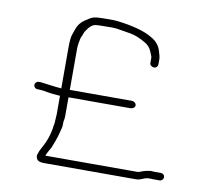

<svg xmlns="http://www.w3.org/2000/svg" viewBox="-71 -699 827 765"><g transform="rotate(10 342.5 -316.5)"><path d="M168.5 -179C168.5 -175 167.8 -170.7 166.5 -166C162.8 -132.7 152.2 -100.9 134.8 -70.6C129.6 -61.7 125.4 -51.8 122 -41C120.3 -35.7 121.4 -29.5 125.1 -22.5C128.8 -15.5 138.6 -12 154.5 -12H527C534.3 -12 543.1 -14.2 553.2 -18.7C563.3 -23.1 572.4 -25 580.5 -24.5C585.5 -24.2 590.3 -24 595 -24H620C624 -24 627.5 -25.5 630.5 -28.5C633.5 -31.5 635 -35.2 635 -39.5C635 -43.8 633.5 -47.3 630.5 -50C627.5 -52.7 624 -54 620 -54H595C590.3 -54 585 -54.3 579 -55C564.5 -53.5 551.2 -50.2 539 -45C534.3 -43 530.3 -42 527 -42H154.5C156.2 -47.1 159.4 -53.8 164 -62C167 -67.3 170.2 -73 173.5 -79C182 -100.3 189.6 -120.5 194.4 -139.5C196.5 -147.8 198.3 -155.2 200 -161.5C201.7 -167.8 202.3 -173.5 201.9 -178.5C201.5 -183.5 201.9 -188.7 203.1 -194C204.4 -199.3 205 -205.3 205 -212V-287H455C460 -287 464.4 -288.3 468.1 -291C471.9 -293.7 473.8 -297.2 473.8 -301.5C473.8 -305.8 471.9 -309.5 468.1 -312.5C464.4 -315.5 460 -317 455 -317H205V-483C205 -491.3 205.8 -499.8 207.5 -508.5C208.3 -512.8 209.2 -517.3 210 -522C210.8 -526.7 212.3 -531 214.4 -535C216.5 -539 218.3 -543.7 220 -549C221.7 -554.3 226.4 -561.9 234.3 -571.6C242.2 -581.4 250.8 -587.2 260 -589C266.7 -590.3 289.6 -591 328.8 -591C338.8 -591 350.4 -589.7 363.8 -587C370.4 -585.7 383.4 -583.5 402.6 -580.6C421.8 -577.6 443.5 -568.9 467.8 -554.3C479.6 -547.2 488.3 -537.1 493.8 -524L499.4 -510.5C501.5 -505.5 502.5 -502 502.5 -500V-478C502.5 -474 504.4 -470.5 508.1 -467.5C511.9 -464.5 516 -463 520 -463C524 -463 527.5 -464.5 530.5 -467.5C533.5 -470.5 535 -474 535 -478V-500C535 -504.7 534 -510.3 532 -517C530 -523.7 528.3 -529.3 527 -534C520.5 -553.6 507.7 -568.9 487.5 -580C458.4 -598.3 412 -611.4 348.1 -619.5C340.2 -620.5 332.5 -621 325 -621H287.4C269.8 -621 256.3 -619.7 246.9 -617C239.8 -615 228.9 -608.8 214.1 -598.4C199.4 -588 189.5 -575 184.4 -559.5C182.3 -553.2 179.7 -545.2 176 -535.5C172.3 -525.8 170.5 -508.3 170.5 -483V-317C161.8 -317.7 154.5 -318.3 148.5 -319L85.5 -327H77.5C73.5 -327 70 -325.5 67 -322.5C64 -319.5 62.5 -316 62.5 -312C62.5 -308 64 -304.5 67 -301.5C70 -298.5 73.5 -297 77.5 -297H85.5C92.7 -297 104.3 -295.4 120.3 -292.3C129.5 -290.5 146.2 -288.7 170.5 -287V-212Z"/></g></svg>

Font: Proton
Style: ExBdExt
Weight: 500
Version: Version 1.017